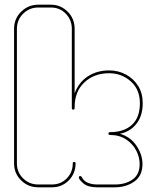

<svg xmlns="http://www.w3.org/2000/svg" viewBox="-20 -798 663 818"><path d="M143 0Q100 0 70 -29.5Q40 -59 40 -102V-675Q40 -719 70.5 -748.5Q101 -778 143 -778H197Q238 -778 268 -748.5Q298 -719 298 -675V-400Q315 -447 354 -472.5Q393 -498 445 -498Q484 -498 516.5 -480.5Q549 -463 568.5 -432Q588 -401 588 -358Q588 -305 561.5 -271Q535 -237 491 -228Q536 -215 561.5 -177Q587 -139 587 -99Q587 -49 552 -24.5Q517 0 470 0H394Q355 0 335.5 -16.5Q316 -33 316 -42Q316 -48 322 -48Q326 -48 328 -44Q337 -26 355 -19Q373 -12 394 -12H470Q514 -12 544.5 -33Q575 -54 575 -99Q575 -129 560 -157.5Q545 -186 516.5 -204.5Q488 -223 449 -223Q442 -223 442 -229Q442 -235 449 -235Q508 -235 542 -266Q576 -297 576 -358Q576 -417 537 -451.5Q498 -486 445 -486Q381 -486 339.5 -447Q298 -408 298 -342V-337Q298 -331 292 -331Q286 -331 286 -337V-675Q286 -713 260.5 -739.5Q235 -766 197 -766H143Q105 -766 78.5 -739.5Q52 -713 52 -675V-102Q52 -64 78.5 -38Q105 -12 143 -12H201Q239 -12 264.5 -38Q290 -64 290 -102Q290 -108 296 -108Q302 -108 302 -102Q302 -59 273 -29.5Q244 0 201 0Z"/></svg>

Font: Moirai One
Style: Regular
Weight: 400
Designer: Jiyeon Park
Foundry: JAMO
Version: Version 1.000; ttfautohint (v1.8.4.7-5d5b);gftools[0.9.29]